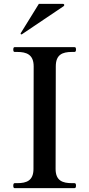

<svg xmlns="http://www.w3.org/2000/svg" viewBox="-20 -978 464 998"><path d="M94 -800C92 -799 92 -799 91 -799C89 -799 87 -802 87 -803C87 -804 87 -804 88 -806L182 -958H307C311 -958 314 -955 314 -952C314 -950 313 -948 311 -946ZM367 0C373 0 375 -5 375 -13C375 -20 374 -26 367 -26H354C306 -26 269 -38 269 -100L270 -633C270 -694 304 -708 354 -708H367C373 -708 375 -713 375 -720C375 -728 374 -733 367 -733H56C51 -733 49 -728 49 -720C49 -713 51 -708 56 -708H70C117 -708 155 -695 155 -633L154 -100C154 -39 118 -26 70 -26H56C51 -26 49 -20 49 -13C49 -5 51 0 56 0Z"/></svg>

Font: Shippori Mincho OTF SemiBold
Style: Regular
Weight: 600
Designer: FONTDASU
Foundry: FONTDASU / Google Inc. / but / Adobe
Version: Version 3.300;hotconv 1.0.109;makeotfexe 2.5.65596